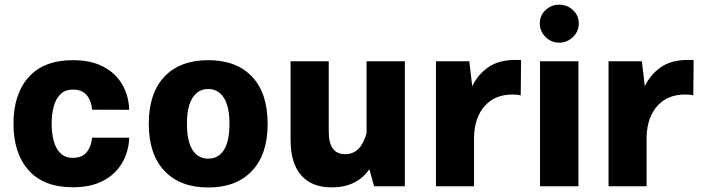

<svg xmlns="http://www.w3.org/2000/svg" viewBox="-20 -810 3056 835"><path d="M297.4 -548.3Q375 -548.3 428.5 -520.5Q481.9 -492.7 510.7 -444.1Q539.6 -395.5 542 -332.5L380.4 -333Q377.9 -370.1 357.9 -395.3Q337.9 -420.4 297.4 -420.4Q263.2 -420.4 242.7 -400.1Q222.2 -379.9 213.4 -346.2Q204.6 -312.5 204.6 -272.9Q204.6 -232.9 213.1 -199Q221.7 -165 242.2 -144.3Q262.7 -123.5 297.4 -123.5Q337.9 -123.5 357.9 -149.2Q377.9 -174.8 380.4 -211.4H542Q539.6 -149.4 510.7 -100.6Q481.9 -51.8 428.5 -23.7Q375 4.4 297.4 4.4Q169.9 4.4 104.2 -69.8Q38.6 -144 38.6 -272Q38.6 -399.9 104.2 -474.1Q169.9 -548.3 297.4 -548.3Z M885.7 -548.3Q1008.3 -548.3 1076.2 -476.6Q1144 -404.8 1144 -271.5Q1144 -138.7 1075.9 -66.7Q1007.8 5.4 885.7 5.4Q763.7 5.4 695.3 -66.7Q627 -138.7 627 -271.5Q627 -404.8 695.1 -476.6Q763.2 -548.3 885.7 -548.3ZM885.7 -422.9Q841.8 -422.9 817.4 -384.5Q793 -346.2 793 -271.5Q793 -196.3 817.1 -158.2Q841.3 -120.1 885.7 -120.1Q930.2 -120.1 954.1 -158.2Q978 -196.3 978 -271.5Q978 -346.2 953.6 -384.5Q929.2 -422.9 885.7 -422.9Z M1243.7 -200.7V-543.5H1409.7V-237.8Q1409.7 -139.6 1480.5 -139.6Q1516.6 -139.6 1539.6 -163.3Q1562.5 -187 1574.2 -231.4V-543.5H1740.7V0H1606.9L1586.4 -74.2Q1531.7 4.9 1422.9 4.9Q1335.4 4.9 1289.6 -47.9Q1243.7 -100.6 1243.7 -200.7Z M1876 -543.5H2021L2033.7 -435.1Q2058.6 -486.3 2103.8 -517.8Q2148.9 -549.3 2220.7 -549.3Q2227.1 -549.3 2233.4 -549.3Q2239.7 -549.3 2246.1 -548.8L2244.6 -395Q2236.8 -397.5 2227.5 -398.2Q2218.3 -398.9 2208.5 -398.9Q2133.3 -398.9 2089.1 -350.3Q2044.9 -301.8 2041.5 -217.3V0H1876Z M2327.6 -708Q2327.6 -742.7 2352.5 -766.1Q2377.4 -789.6 2412.1 -789.6Q2446.8 -789.6 2471.9 -766.1Q2497.1 -742.7 2497.1 -708Q2497.1 -673.8 2471.9 -649.2Q2446.8 -624.5 2412.1 -624.5Q2377.4 -624.5 2352.5 -649.2Q2327.6 -673.8 2327.6 -708ZM2328.6 -543.5H2495.6V0H2328.6Z M2626.5 -543.5H2771.5L2784.2 -435.1Q2809.1 -486.3 2854.2 -517.8Q2899.4 -549.3 2971.2 -549.3Q2977.5 -549.3 2983.9 -549.3Q2990.2 -549.3 2996.6 -548.8L2995.1 -395Q2987.3 -397.5 2978 -398.2Q2968.8 -398.9 2959 -398.9Q2883.8 -398.9 2839.6 -350.3Q2795.4 -301.8 2792 -217.3V0H2626.5Z"/></svg>

Font: Estedad-FD ExtraBold
Style: Regular
Weight: 800
Designer: Amin Abedi
Version: Version 7.3